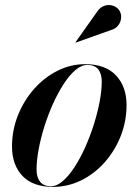

<svg xmlns="http://www.w3.org/2000/svg" viewBox="-20 -721 546 751"><path d="M187.5 10Q108.5 10 67.8 -33Q27 -76 27 -148Q27 -212 50.2 -270Q73.5 -328 113.2 -373Q153 -418 204.5 -444Q256 -470 313 -470Q392.5 -470 433.8 -426Q475 -382 475 -310Q475 -246.5 452.2 -189Q429.5 -131.5 389.8 -86.5Q350 -41.5 298 -15.8Q246 10 187.5 10ZM179.5 7.5Q202.5 7.5 226 -13Q249.5 -33.5 271.8 -67.8Q294 -102 313.2 -145Q332.5 -188 347 -234Q361.5 -280 369.8 -323.5Q378 -367 378 -402Q378 -432 364.5 -449.5Q351 -467 321.5 -467Q298.5 -467 274.8 -446.8Q251 -426.5 228.8 -392Q206.5 -357.5 187.2 -314.8Q168 -272 153.5 -225.8Q139 -179.5 131 -136.2Q123 -93 123 -57.5Q123 -28 136.8 -10.2Q150.5 7.5 179.5 7.5ZM276.5 -554.5 275.5 -556 361.5 -677.5Q371.5 -691 383.8 -696.5Q396 -702 408.2 -701.2Q420.5 -700.5 430.8 -694.8Q441 -689 446.5 -680.5Q455 -667.5 453.8 -651.2Q452.5 -635 442.5 -621.8Q432.5 -608.5 414.5 -603.5Z"/></svg>

Font: Bodoni Moda 72pt SemiBold
Style: Italic
Weight: 600
Italic angle: -13°
Designer: Owen Earl
Foundry: indestructible type
Version: Version 2.004